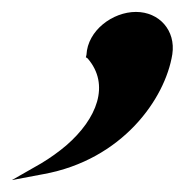

<svg xmlns="http://www.w3.org/2000/svg" viewBox="-61 -142 320 322"><path d="M-41 160 12 150C144 126 216 24 228 -51C234 -91 206 -122 167 -122C128 -122 86 -91 84 -50L83 -46L86 -44C124 0 102 57 50 102C37 113 23 123 8 132Z"/></svg>

Font: Charger Pro
Style: ExBdNarObl
Weight: 400
Designer: Jasper
Foundry: Cannot Into Space Fonts
Version: Version 1.09